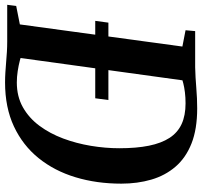

<svg xmlns="http://www.w3.org/2000/svg" viewBox="-50 -750 800 759"><g transform="rotate(90 349.5 -371.0)"><path d="M93.5 -743H236.5Q277 -744 318.2 -747.5Q359.5 -751 399 -751Q481 -751 537.8 -728.5Q594.5 -706 629.5 -665.2Q664.5 -624.5 680.5 -569.8Q696.5 -515 696.5 -451Q696.5 -353.5 671.2 -270Q646 -186.5 595.5 -124Q545 -61.5 470.2 -26.5Q395.5 8.5 296 8.5Q276.5 8.5 256.2 7.2Q236 6 215.5 4.2Q195 2.5 175 1.2Q155 0 135.5 0H-10.5L-6 -35.5L67 -50L154.5 -692.5L90 -705ZM195.5 -21.5 176.5 -59.5Q189 -55.5 208.8 -50.2Q228.5 -45 251.5 -41.5Q274.5 -38 296.5 -38Q352 -38 394.5 -62Q437 -86 467.8 -127.5Q498.5 -169 518 -221.2Q537.5 -273.5 547 -330.8Q556.5 -388 556.5 -443Q556.5 -511 546.5 -560.2Q536.5 -609.5 515.5 -641.8Q494.5 -674 460.8 -689.5Q427 -705 379 -705Q355.5 -705 335.5 -702.5Q315.5 -700 300.5 -696.2Q285.5 -692.5 276 -688.5L291.5 -718ZM53 -348 60 -400H366L359 -348Z"/></g></svg>

Font: Merriweather 60pt SemiBold
Style: Italic
Weight: 600
Italic angle: -7.8°
Version: Version 2.101